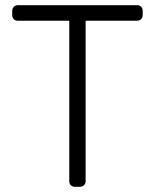

<svg xmlns="http://www.w3.org/2000/svg" viewBox="-20 -720 597 740"><path d="M269 0Q259 0 253 -6Q247 -12 247 -22V-640H49Q39 -640 33 -646Q27 -652 27 -662V-677Q27 -687 33 -693.5Q39 -700 49 -700H507Q518 -700 524 -694Q530 -688 530 -677V-662Q530 -652 523.5 -646Q517 -640 507 -640H310V-22Q310 -12 303.5 -6Q297 0 287 0Z"/></svg>

Font: Rubik AZ
Style: Regular
Weight: 300
Designer: Hubert and Fischer
Foundry: Hubert & Fischer
Version: Version 2.000